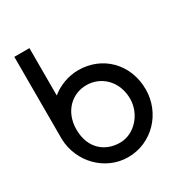

<svg xmlns="http://www.w3.org/2000/svg" viewBox="-169 -830 902 958"><g transform="rotate(-30 282.0 -351.0)"><path d="M51 -710V-283V-241V-236C55 -102 162 8 294 8C431 8 538 -105 538 -242C538 -389 431 -493 294 -493C237 -493 180 -472 138 -437V-710ZM294 -75C210 -75 138 -131 138 -240V-241V-245C140 -344 208 -408 291 -408C377 -408 447 -340 447 -240C447 -154 379 -75 294 -75Z"/></g></svg>

Font: Radis Sans
Style: Regular
Weight: 400
Designer: Gaël Goy
Foundry: Gaël Goy
Version: 1.0